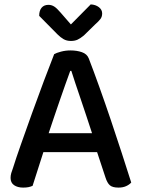

<svg xmlns="http://www.w3.org/2000/svg" viewBox="-20 -843 642 872"><path d="M421 -152H177L128 1Q119 5 109 7Q99 9 85 9Q60 9 44 -2Q28 -13 28 -35Q28 -46 31 -56.5Q34 -67 39 -80Q52 -122 75.5 -188.5Q99 -255 125.5 -329Q152 -403 179 -474.5Q206 -546 226 -597Q236 -603 257 -608.5Q278 -614 300 -614Q329 -614 352 -606Q375 -598 383 -578Q405 -521 431 -448.5Q457 -376 483 -299Q509 -222 533 -148Q557 -74 576 -14Q567 -4 552.5 2.5Q538 9 518 9Q491 9 479 -1.5Q467 -12 459 -37ZM299 -521Q289 -494 277 -460Q265 -426 252 -388.5Q239 -351 226 -312.5Q213 -274 201 -238H398Q385 -278 371.5 -318.5Q358 -359 345.5 -396Q333 -433 322 -465.5Q311 -498 304 -521ZM392 -823Q414 -822 429 -810.5Q444 -799 444 -782Q444 -767 436 -756.5Q428 -746 412 -732L361 -682Q344 -668 331.5 -662.5Q319 -657 302 -657Q283 -657 269 -665Q255 -673 241 -687L158 -771Q158 -795 169 -808Q180 -821 200 -821Q214 -821 226 -813.5Q238 -806 255 -786L302 -732Z"/></svg>

Font: Baloo Da 2 Medium
Style: Regular
Weight: 500
Designer: Noopur Datye, Sulekha Rajkumar and Ek Type
Foundry: Ek Type
Version: Version 1.640;hotconv 1.0.111;makeotfexe 2.5.65597; ttfautoh